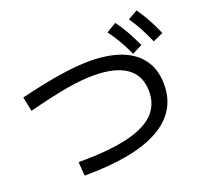

<svg xmlns="http://www.w3.org/2000/svg" viewBox="-136 -977 1211 1136"><g transform="rotate(-20 469.0 -408.5)"><path d="M739.3 -339.8Q739.3 -439.9 668.9 -490.5Q598.6 -541 460 -541Q385.7 -541 290.8 -524.7Q195.8 -508.3 45.9 -469.7L27.3 -560.5Q175.3 -596.2 280.5 -612.5Q385.7 -628.9 466.8 -628.9Q585.4 -628.9 668.2 -596.7Q751 -564.5 793.9 -501.7Q836.9 -439 836.9 -348.6Q836.9 -177.2 679 -89.6Q521 -2 210 -2L204.1 -88.9Q389.6 -88.9 507.6 -115.7Q625.5 -142.6 682.4 -198Q739.3 -253.4 739.3 -339.8ZM627 -752 689.5 -789.1Q717.8 -751 741.2 -709.2Q764.6 -667.5 790 -613.3L726.6 -581.1Q702.1 -633.8 678.7 -674.1Q655.3 -714.4 627 -752ZM772.5 -781.2 833 -815.4Q861.8 -774.4 885 -731.9Q908.2 -689.5 930.7 -637.7L866.2 -608.4Q843.8 -660.6 821.3 -701.7Q798.8 -742.7 772.5 -781.2Z"/></g></svg>

Font: Pretendard JP Medium
Style: Regular
Weight: 500
Designer: Base glyphs from Inter by Rasmus Andersson; Hangeul glyphs from Noto Sans CJK(Source Han Sans) by Jang Soo-young and Kan
Foundry: Kil Hyung-jin
Version: Version 1.309